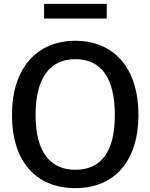

<svg xmlns="http://www.w3.org/2000/svg" viewBox="-20 -963 778 993"><path d="M370 10C571 10 696 -129 696 -369C696 -611 569 -752 370 -752C169 -752 42 -610 42 -368C42 -128 166 10 370 10ZM208 -943V-867H532V-943ZM370 -85C243 -85 164 -172 164 -368C164 -567 243 -657 370 -657C497 -657 574 -568 574 -368C574 -171 498 -85 370 -85Z"/></svg>

Font: Cheyenne Sans Medium
Style: Regular
Weight: 500
Designer: The Public Sans project authors (U.S. Web Design System), Libre Franklin designed by Pablo Impallari and Rodrigo Fuenzal
Foundry: The Cheyenne Sans Project Authors
Version: Version 2.007